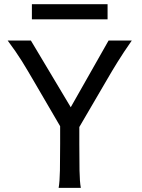

<svg xmlns="http://www.w3.org/2000/svg" viewBox="-20 -909 685 929"><path d="M129.4 -712.9 322.3 -390.1 505.4 -712.9H617.7Q596.2 -682.1 579.6 -657Q563 -631.8 549.1 -609.4Q535.2 -586.9 522.2 -565.4Q509.3 -543.9 495.6 -520L363.8 -294.4V-212.4Q363.8 -140.1 364.7 -84.7Q365.7 -29.3 371.1 0H263.7Q269 -29.3 270 -84.7Q271 -140.1 271 -212.4V-298.3L141.6 -520Q127.4 -543.9 114 -566.9Q100.6 -589.8 85.9 -613.3Q71.3 -636.7 54.4 -661.1Q37.6 -685.5 17.1 -712.9ZM134.3 -888.7H500.5V-815.4H134.3Z"/></svg>

Font: Andika New Basic
Style: Regular
Weight: 400
Designer: Victor Gaultney, Annie Olsen, Julie Remington, Don Collingsworth, Eric Hays
Foundry: SIL International
Version: Version 5.500; ttfautohint (v1.8.3)